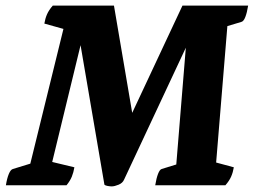

<svg xmlns="http://www.w3.org/2000/svg" viewBox="-20 -661 915 684"><path d="M378 3Q372 3 363.5 1.5Q355 0 352 -3L267 -500L166 -84L245 -65Q242 -47 236 -32Q230 -17 217 -1H1Q5 -26 11.5 -41.5Q18 -57 26 -59L88 -78L206 -558L138 -577Q141 -595 147.5 -610Q154 -625 168 -641H386L451 -259L630 -641H864Q860 -616 854 -600.5Q848 -585 840 -583L790 -568L750 -82L813 -65Q810 -47 803.5 -32Q797 -17 783 -1H533Q537 -26 543 -41.5Q549 -57 556 -59L608 -75L642 -491L422 -21Q417 -9 402.5 -3Q388 3 378 3Z"/></svg>

Font: Petrona ExtraBold
Style: Italic
Weight: 800
Italic angle: -9°
Designer: Ringo R. Seeber
Foundry: Ringo R. Seeber
Version: Version 2.001; ttfautohint (v1.8.3)